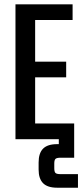

<svg xmlns="http://www.w3.org/2000/svg" viewBox="-20 -646 383 891"><path d="M261.2 162.1H341.8V225.1H245.1Q200.7 225.1 179.9 204.1Q159.2 183.1 159.2 141.1V107.9Q159.2 64.9 179.9 43.9Q200.7 22.9 245.1 22.9H252.9V0H51.8V-626H316.9V-553.2H143.1V-359.9H287.1V-287.1H143.1V-73.2H324.2V85.9H261.2Q243.7 85.9 237.8 91.1Q231.9 96.2 231.9 112.8V134.8Q231.9 151.9 237.8 157Q243.7 162.1 261.2 162.1Z"/></svg>

Font: Teko
Style: Regular
Weight: 400
Designer: Manushi Parikh, Jonny Pinhorn
Foundry: Indian Type Foundry
Version: Version 2.000;PS 1.0;hotconv 1.0.79;makeotf.lib2.5.61930